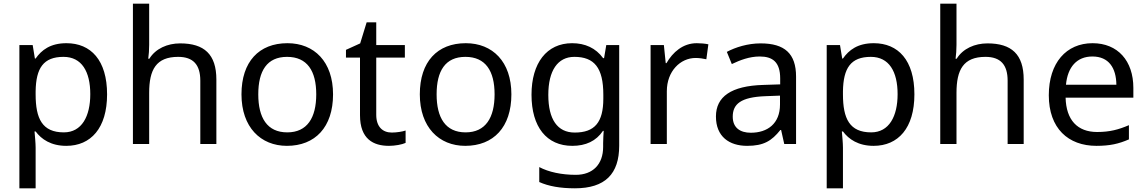

<svg xmlns="http://www.w3.org/2000/svg" viewBox="-20 -780 6210 1040"><path d="M340 -546C253 -546 205 -509 173 -463H169L157 -536H85V240H173V20C173 -5 169 -45 167 -68H173C204 -26 256 10 339 10C472 10 560 -86 560 -269C560 -454 472 -546 340 -546ZM324 -472C423 -472 469 -392 469 -270C469 -150 423 -63 326 -63C209 -63 173 -137 173 -269V-286C175 -411 215 -472 324 -472Z M788 -537V-760H700V0H788V-277C788 -402 825 -472 945 -472C1027 -472 1065 -429 1065 -343V0H1152V-349C1152 -486 1086 -545 956 -545C887 -545 823 -517 789 -462H783C786 -483 788 -511 788 -537Z M1784 -269C1784 -446 1682 -546 1537 -546C1383 -546 1288 -446 1288 -269C1288 -91 1392 10 1534 10C1687 10 1784 -91 1784 -269ZM1379 -269C1379 -396 1426 -472 1535 -472C1644 -472 1693 -396 1693 -269C1693 -142 1644 -63 1536 -63C1427 -63 1379 -142 1379 -269Z M2102 -62C2053 -62 2018 -93 2018 -158V-468H2173V-536H2018V-659H1966L1931 -545L1854 -510V-468H1930V-156C1930 -26 2003 10 2087 10C2119 10 2158 3 2177 -6V-73C2160 -67 2128 -62 2102 -62Z M2750 -269C2750 -446 2648 -546 2503 -546C2349 -546 2254 -446 2254 -269C2254 -91 2358 10 2500 10C2653 10 2750 -91 2750 -269ZM2345 -269C2345 -396 2392 -472 2501 -472C2610 -472 2659 -396 2659 -269C2659 -142 2610 -63 2502 -63C2393 -63 2345 -142 2345 -269Z M3079 -546C2941 -546 2859 -438 2859 -267C2859 -92 2941 10 3080 10C3153 10 3209 -16 3246 -71H3250C3249 -59 3247 -21 3247 -5V16C3247 110 3191 167 3099 167C3022 167 2952 152 2901 125V206C2952 229 3016 240 3094 240C3258 240 3334 162 3334 9V-536H3264L3252 -465H3247C3207 -520 3149 -546 3079 -546ZM3091 -472C3199 -472 3248 -413 3248 -267V-246C3248 -117 3201 -62 3093 -62C2999 -62 2950 -134 2950 -266C2950 -398 3001 -472 3091 -472Z M3754 -546C3679 -546 3624 -497 3590 -438H3586L3576 -536H3504V0H3592V-286C3592 -394 3665 -466 3748 -466C3766 -466 3789 -463 3806 -459L3817 -540C3799 -544 3774 -546 3754 -546Z M4100 -545C4030 -545 3964 -524 3917 -499L3944 -433C3988 -454 4039 -474 4095 -474C4165 -474 4206 -444 4206 -355V-323L4115 -320C3940 -315 3858 -256 3858 -149C3858 -40 3930 10 4027 10C4117 10 4160 -17 4207 -76H4211L4228 0H4292V-365C4292 -490 4230 -545 4100 -545ZM4126 -259 4205 -262V-214C4205 -110 4137 -61 4047 -61C3989 -61 3949 -88 3949 -148C3949 -216 3992 -254 4126 -259Z M4713 -546C4626 -546 4578 -509 4546 -463H4542L4530 -536H4458V240H4546V20C4546 -5 4542 -45 4540 -68H4546C4577 -26 4629 10 4712 10C4845 10 4933 -86 4933 -269C4933 -454 4845 -546 4713 -546ZM4697 -472C4796 -472 4842 -392 4842 -270C4842 -150 4796 -63 4699 -63C4582 -63 4546 -137 4546 -269V-286C4548 -411 4588 -472 4697 -472Z M5161 -537V-760H5073V0H5161V-277C5161 -402 5198 -472 5318 -472C5400 -472 5438 -429 5438 -343V0H5525V-349C5525 -486 5459 -545 5329 -545C5260 -545 5196 -517 5162 -462H5156C5159 -483 5161 -511 5161 -537Z M5898 -546C5756 -546 5661 -440 5661 -264C5661 -85 5766 10 5919 10C5992 10 6040 -1 6095 -25V-102C6039 -78 5991 -65 5923 -65C5816 -65 5755 -130 5752 -251H6119V-304C6119 -450 6035 -546 5898 -546ZM5897 -474C5986 -474 6026 -412 6027 -321H5754C5763 -417 5813 -474 5897 -474Z"/></svg>

Font: Noto Sans Cypriot
Style: Regular
Weight: 400
Designer: Monotype Design Team
Foundry: Monotype Imaging Inc.
Version: Version 2.002